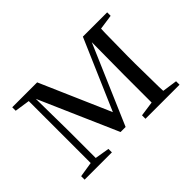

<svg xmlns="http://www.w3.org/2000/svg" viewBox="-91 -660 861 861"><g transform="rotate(-45 339.0 -229.5)"><path d="M303 -37H335L500 -421H516V-459H486L332 -102L351 -103L196 -459H119V-419H136ZM495 0H571Q569 -22 568 -59Q567 -96 567 -136Q566 -175 566 -206V-253Q566 -284 567 -324Q567 -363 568 -400Q569 -437 571 -459H497L495 -206ZM38 0H211V-22L133 -35H120L38 -22ZM424 0H640V-22L543 -36H523L424 -22ZM38 -437 132 -423H143V-459H38ZM110 0H142V-206L139 -452H110ZM521 -423H543L640 -437V-459H521Z"/></g></svg>

Font: Source Serif 4 48pt
Style: Regular
Weight: 400
Designer: Frank Grie√ühammer
Foundry: Adobe Systems Incorporated
Version: Version 4.004;hotconv 1.0.116;makeotfexe 2.5.65601